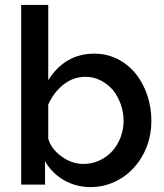

<svg xmlns="http://www.w3.org/2000/svg" viewBox="-20 -750 668 780"><path d="M524 -69Q558 -106 576.5 -155Q595 -204 595 -259Q595 -313 578.5 -362.5Q562 -412 532 -450Q500 -489 457 -510.5Q414 -532 363 -532Q302 -532 255 -504Q208 -476 176 -424V-730H66V0H163V-95Q191 -46 240 -18Q289 10 348 10Q399 10 445 -11Q491 -32 524 -69ZM232 -113Q187 -145 176 -187V-325Q198 -375 238 -406.5Q278 -438 327 -438Q360 -438 388.5 -423.5Q417 -409 439 -384Q459 -359 470.5 -326.5Q482 -294 482 -259Q482 -224 470 -192.5Q458 -161 437 -137Q414 -112 384 -98Q354 -84 319 -84Q273 -84 232 -113Z"/></svg>

Font: RT Raleway SemiBold
Style: Regular
Weight: 400
Designer: Matt McInerney, Pablo Impallari, Rodrigo Fuenzalida — Edited by Milan Moffatt in April 2016
Foundry: Matt McInerney, Pablo Impallari, Rodrigo Fuenzalida — Edited by Milan Moffatt in April 2016
Version: Version 3.001